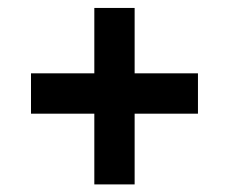

<svg xmlns="http://www.w3.org/2000/svg" viewBox="-20 -494 588 493"><path d="M325.7 -202.1H488.3V-305.7H325.7V-473.6H222.2V-305.7H59.6V-202.1H222.2V-20.5H325.7Z"/></svg>

Font: Vazirmatn
Style: Regular
Weight: 400
Designer: Saber Rastikerdar
Foundry: Saber Rastikerdar
Version: Version 33.003;September 2, 2022;FontCreator 14.0.0.2862 64-